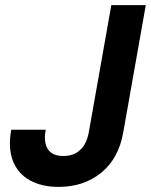

<svg xmlns="http://www.w3.org/2000/svg" viewBox="-20 -720 591 752"><path d="M210 12Q143 12 96.5 -14Q50 -40 30.5 -90Q11 -140 24 -212H159Q153 -180 158.5 -157Q164 -134 181 -121.5Q198 -109 228 -109Q257 -109 277.5 -120.5Q298 -132 310.5 -153Q323 -174 328 -203L416 -700H551L463 -203Q445 -99 376.5 -43.5Q308 12 210 12Z"/></svg>

Font: DM Sans 12pt
Style: Bold Italic
Weight: 700
Italic angle: -10°
Version: Version 4.004;gftools[0.9.30]